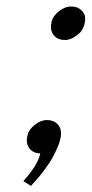

<svg xmlns="http://www.w3.org/2000/svg" viewBox="-20 -475 287 602"><path d="M139.6 -391.1Q139.2 -393.1 142.3 -408.4Q145.5 -423.8 164.3 -439.2Q183.1 -454.6 203.4 -454.6Q223.6 -454.6 235.4 -442.6Q247.1 -430.7 247.1 -418.9Q247.1 -385.7 225.3 -367.7Q203.6 -349.6 183.3 -349.6Q163.1 -349.6 151.4 -361.3Q139.6 -373 139.6 -391.1ZM77.1 107.9 53.2 92.8Q99.1 42 106.4 5.9Q87.4 5.9 75.7 -5.6Q64 -17.1 64 -35.2Q63.5 -37.1 66.7 -52.5Q69.8 -67.9 88.6 -83.3Q107.4 -98.6 127.4 -98.6Q147.5 -98.6 159.4 -86.9Q171.4 -75.2 171.4 -56.4Q171.4 -37.6 158.9 -9.5Q146.5 18.6 133.8 37.1Q121.1 55.7 111.8 67.6Q102.5 79.6 90.1 93.3Q77.6 106.9 77.1 107.9Z"/></svg>

Font: Tuffy
Style: Italic
Weight: 400
Italic angle: -12°
Designer: Thatcher Ulrich, Karoly Barta and Michael Everson
Version: Version 001.271